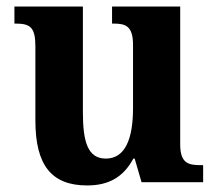

<svg xmlns="http://www.w3.org/2000/svg" viewBox="-20 -556 664 586"><path d="M246 10C310 10 356 -14 387 -72H391L412 0H600V-52H592C556 -52 530 -57 530 -115V-536H322V-484H326C362 -484 386 -478 386 -419V-226C386 -132 362 -72 303 -72C248 -72 233 -123 233 -213V-536H24V-484H28C73 -484 88 -472 88 -414V-188C88 -52 137 10 246 10Z"/></svg>

Font: Noto Serif Myanmar SemiCondensed
Style: Bold
Weight: 700
Width: 4
Designer: Ben Mitchell and the Monotype Design Team
Foundry: Monotype Imaging Inc.
Version: Version 2.106